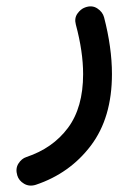

<svg xmlns="http://www.w3.org/2000/svg" viewBox="-20 -303 428 608"><path d="M249 -279.3Q271 -287.6 288.1 -276.4Q305.2 -265.1 309.6 -248Q321.8 -201.2 328.1 -156.2Q334.5 -111.3 334.5 -68.4Q334.5 69.8 267.8 158Q201.2 246.1 93.3 282.2Q72.8 288.6 56.2 278.8Q39.6 269 34.7 252.4Q28.3 231 38.3 215.1Q48.3 199.2 63.5 194.3Q147 166.5 195.1 102.1Q243.2 37.6 243.2 -68.4Q243.2 -139.2 220.2 -225.1Q214.8 -245.1 225.1 -259.8Q235.4 -274.4 249 -279.3Z"/></svg>

Font: Mikhak-DS2-FD Medium
Style: Regular
Weight: 500
Designer: Amin Abedi
Version: Version 3.4